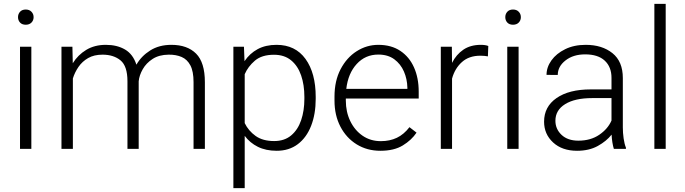

<svg xmlns="http://www.w3.org/2000/svg" viewBox="-20 -770 3545 993"><path d="M73.2 -681.2Q73.2 -697.8 83.7 -709.2Q94.2 -720.7 113.3 -720.7Q131.8 -720.7 142.8 -709.2Q153.8 -697.8 153.8 -681.2Q153.8 -664.6 142.8 -653.3Q131.8 -642.1 113.3 -642.1Q94.2 -642.1 83.7 -653.3Q73.2 -664.6 73.2 -681.2ZM142.1 -528.3V0H83.5V-528.3Z M510.3 -487.3Q466.3 -487.3 435.8 -469.7Q405.3 -452.1 386 -424.1Q366.7 -396 356.9 -364.3V0H297.9V-528.3H354.5L356.4 -442.9Q382.8 -485.8 426 -512Q469.2 -538.1 527.3 -538.1Q585.4 -538.1 626.7 -513.9Q668 -489.7 685.5 -435.5Q710.9 -480 756.8 -509Q802.7 -538.1 866.2 -538.1Q948.7 -538.1 994.1 -492.7Q1039.6 -447.3 1039.6 -344.7V0H981V-345.2Q981 -400.9 964.6 -431.9Q948.2 -462.9 919.4 -475.3Q890.6 -487.8 852.1 -487.3Q802.7 -486.8 769.5 -465.3Q736.3 -443.8 718.3 -412.1Q700.2 -380.4 697.3 -349.6V0H639.2V-349.6Q639.2 -428.2 603.3 -457.8Q567.4 -487.3 510.3 -487.3Z M1612.8 -269V-258.8Q1612.8 -180.2 1589.1 -119.4Q1565.4 -58.6 1520.3 -24.4Q1475.1 9.8 1411.1 9.8Q1355 9.8 1313.7 -10.7Q1272.5 -31.2 1245.6 -67.4V203.1H1187V-528.3H1241.7L1244.6 -453.6Q1271.5 -493.7 1312.7 -515.9Q1354 -538.1 1410.2 -538.1Q1507.3 -538.1 1560.1 -465.1Q1612.8 -392.1 1612.8 -269ZM1554.2 -258.8V-269Q1554.2 -330.6 1537.4 -379.9Q1520.5 -429.2 1485.6 -458Q1450.7 -486.8 1397 -486.8Q1334 -486.8 1298.3 -456.3Q1262.7 -425.8 1245.6 -386.2V-133.3Q1265.1 -93.3 1302 -66.9Q1338.9 -40.5 1397.9 -40.5Q1451.2 -40.5 1485.8 -69.6Q1520.5 -98.6 1537.4 -148.2Q1554.2 -197.8 1554.2 -258.8Z M1947.3 9.8Q1878.4 9.8 1824.7 -23.4Q1771 -56.6 1740.5 -115.2Q1710 -173.8 1710 -249.5V-270.5Q1710 -352.1 1741.5 -412.1Q1772.9 -472.2 1824.7 -505.1Q1876.5 -538.1 1936.5 -538.1Q2003.9 -538.1 2050.5 -506.8Q2097.2 -475.6 2121.3 -421.1Q2145.5 -366.7 2145.5 -295.9V-260.3H1768.6V-249.5Q1768.6 -191.4 1791.5 -143.8Q1814.5 -96.2 1855.2 -68.1Q1896 -40 1949.7 -40Q1996.1 -40 2032.5 -57.4Q2068.8 -74.7 2097.7 -112.3L2134.3 -84Q2108.4 -45.4 2063.2 -17.8Q2018.1 9.8 1947.3 9.8ZM1936.5 -487.8Q1869.6 -487.8 1825 -439.2Q1780.3 -390.6 1771 -310.5H2086.9V-316.9Q2085.9 -361.3 2069.1 -400.1Q2052.2 -439 2019.3 -463.4Q1986.3 -487.8 1936.5 -487.8Z M2505.4 -532.2 2503.4 -478.5Q2494.1 -480 2484.9 -481Q2475.6 -481.9 2464.4 -481.9Q2405.3 -481.9 2368.7 -448.7Q2332 -415.5 2317.9 -363.3V0H2259.8V-528.3H2316.9L2317.9 -444.8Q2339.4 -487.8 2376.2 -512.9Q2413.1 -538.1 2466.8 -538.1Q2490.7 -538.1 2505.4 -532.2Z M2593.3 -681.2Q2593.3 -697.8 2603.8 -709.2Q2614.3 -720.7 2633.3 -720.7Q2651.9 -720.7 2662.8 -709.2Q2673.8 -697.8 2673.8 -681.2Q2673.8 -664.6 2662.8 -653.3Q2651.9 -642.1 2633.3 -642.1Q2614.3 -642.1 2603.8 -653.3Q2593.3 -664.6 2593.3 -681.2ZM2662.1 -528.3V0H2603.5V-528.3Z M3154.8 0Q3150.4 -13.7 3147.2 -33.4Q3144 -53.2 3143.1 -73.7Q3116.7 -40 3071.8 -15.1Q3026.9 9.8 2964.4 9.8Q2887.2 9.8 2840.6 -33.2Q2793.9 -76.2 2793.9 -140.6Q2793.9 -218.3 2858.4 -262.9Q2922.9 -307.6 3034.7 -307.6H3142.6V-367.2Q3142.6 -423.8 3107.7 -456.3Q3072.8 -488.8 3006.3 -488.8Q2944.8 -488.8 2904.8 -457.5Q2864.7 -426.3 2864.7 -382.3L2806.6 -382.8Q2806.6 -422.4 2832 -457.8Q2857.4 -493.2 2903.1 -515.6Q2948.7 -538.1 3009.3 -538.1Q3093.8 -538.1 3147.5 -495.1Q3201.2 -452.1 3201.2 -366.2V-110.8Q3201.2 -83.5 3205.3 -54.2Q3209.5 -24.9 3217.3 -6.3V0ZM2971.2 -42.5Q3034.7 -42.5 3079.1 -72.8Q3123.5 -103 3142.6 -146.5V-262.7H3043Q2953.1 -262.7 2902.8 -231.4Q2852.5 -200.2 2852.5 -145.5Q2852.5 -102.5 2884.3 -72.5Q2916 -42.5 2971.2 -42.5Z M3422.9 -750V0H3364.3V-750Z"/></svg>

Font: Vazirmatn RD UI FD ExtraLight
Style: Regular
Weight: 200
Designer: Saber Rastikerdar
Foundry: Saber Rastikerdar
Version: Version 33.003